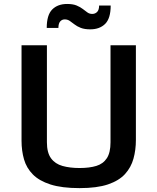

<svg xmlns="http://www.w3.org/2000/svg" viewBox="-20 -947 803 979"><path d="M385.7 12.2Q295.4 12.2 237.5 -6.3Q179.7 -24.9 147.5 -57.6Q115.2 -90.3 102.5 -134.3Q89.8 -178.2 89.8 -229.5V-716.3H219.2V-221.7Q219.2 -168.5 240.2 -139.9Q261.2 -111.3 298.8 -100.8Q336.4 -90.3 385.7 -90.3Q436.5 -90.3 471.4 -101.1Q506.3 -111.8 524.9 -140.4Q543.5 -168.9 543.5 -221.7V-716.3H672.9V-233.4Q672.9 -182.6 660.6 -138.2Q648.4 -93.8 617.7 -59.8Q586.9 -25.9 530.8 -6.8Q474.6 12.2 385.7 12.2ZM440.4 -797.4Q411.1 -797.4 391.8 -804.9Q372.6 -812.5 359.6 -822.8Q346.7 -833 335.4 -840.6Q324.2 -848.1 310.1 -848.1Q295.9 -848.1 286.9 -837.6Q277.8 -827.1 277.8 -804.7H218.3Q218.3 -870.6 246.3 -898.7Q274.4 -926.8 322.3 -926.8Q352.1 -926.8 370.8 -918.9Q389.6 -911.1 402.3 -901.1Q415 -891.1 425.8 -883.5Q436.5 -876 450.2 -876Q465.3 -876 475.3 -886.2Q485.4 -896.5 485.4 -918.9H544.4Q544.4 -853.5 516.4 -825.4Q488.3 -797.4 440.4 -797.4Z"/></svg>

Font: Monda SemiBold
Style: Regular
Weight: 600
Designer: Vernon Adams
Foundry: Vernon Adams
Version: Version 2.200